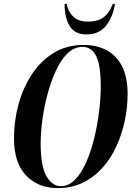

<svg xmlns="http://www.w3.org/2000/svg" viewBox="-20 -956 689 987"><path d="M276 11Q177 11 114.5 -53.5Q52 -118 52 -245Q52 -334 75 -419Q98 -504 143.5 -573.5Q189 -643 256 -684Q323 -725 411 -725Q474 -725 525 -699.5Q576 -674 606 -618Q636 -562 636 -471Q636 -406 622 -338Q608 -270 580 -207.5Q552 -145 509 -96Q466 -47 408 -18Q350 11 276 11ZM293 1Q334 1 367 -33.5Q400 -68 424.5 -125Q449 -182 465.5 -250.5Q482 -319 490 -387.5Q498 -456 498 -512Q498 -620 474.5 -667.5Q451 -715 404 -715Q361 -715 326.5 -681Q292 -647 266.5 -591Q241 -535 223.5 -469Q206 -403 197.5 -337.5Q189 -272 189 -219Q189 -101 219 -50Q249 1 293 1ZM424 -779Q365 -779 338.5 -821.5Q312 -864 312 -936H323Q328 -900 354.5 -872.5Q381 -845 432 -845Q472 -845 496.5 -857.5Q521 -870 535.5 -890.5Q550 -911 560 -936H571Q561 -870 525.5 -824.5Q490 -779 424 -779Z"/></svg>

Font: Noto Serif Display ExtraCondensed
Style: Bold Italic
Weight: 700
Width: 2
Italic angle: -12°
Designer: Monotype Design Team
Foundry: Monotype Imaging Inc.
Version: Version 2.009